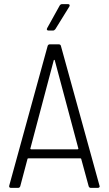

<svg xmlns="http://www.w3.org/2000/svg" viewBox="-20 -916 530 936"><path d="M311 -896H283C278 -896 273 -893 271 -889L210 -779C206 -772 209 -767 217 -767H238C243 -767 247 -770 250 -774L318 -884C322 -891 319 -896 311 -896ZM423 0H456C462 0 466 -3 466 -8C466 -9 465 -10 465 -11L277 -692C276 -697 272 -700 266 -700H223C217 -700 213 -696 212 -691L25 -11C23 -4 27 0 34 0H68C74 0 78 -4 79 -9L114 -141C115 -144 117 -144 119 -144H371C373 -144 375 -144 376 -141L412 -9C413 -4 417 0 423 0ZM128 -192 242 -622C243 -625 246 -625 247 -622L362 -192C363 -190 360 -188 358 -188H132C130 -188 127 -190 128 -192Z"/></svg>

Font: Barlow Semi Condensed Light
Style: Regular
Weight: 300
Width: 4
Designer: Jeremy Tribby
Foundry: Tribby Type
Version: Version 1.422;hotconv 1.0.109;makeotfexe 2.5.65596